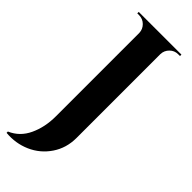

<svg xmlns="http://www.w3.org/2000/svg" viewBox="-291 -732 966 966"><g transform="rotate(45 192.0 -249.0)"><path d="M44.9 -700.2H348.6V-689.9H335.9Q309.6 -689.9 291.3 -671.6Q272.9 -653.3 272 -627.4V-30.3Q272 41.5 234.1 97.2Q196.3 152.8 135.3 179.7Q74.2 206.5 4.9 200.2V190.9Q64.5 165.5 93 104.2Q121.6 43 121.6 -33.2V-627Q121.1 -652.8 102.5 -671.4Q84 -689.9 57.6 -689.9H44.9Z"/></g></svg>

Font: Cinzel Bold
Style: Regular
Weight: 700
Designer: Natanael Gama
Version: Version 1.001;PS 001.001;hotconv 1.0.56;makeotf.lib2.0.21325